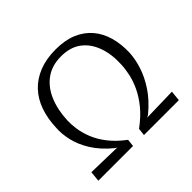

<svg xmlns="http://www.w3.org/2000/svg" viewBox="-140 -722 880 880"><g transform="rotate(-45 300.0 -282.0)"><path d="M33 0 38 -50 202 -46 192 -52Q141 -94 113 -139Q85 -184 75 -228Q65 -272 68 -309Q70 -366 86.5 -413Q103 -460 134.5 -493.5Q166 -527 212.5 -545.5Q259 -564 320 -564Q381 -564 424.5 -545.5Q468 -527 496.5 -493.5Q525 -460 538 -414Q551 -368 549 -313Q547 -274 533 -230Q519 -186 489 -140.5Q459 -95 407 -52L396 -46L560 -50L555 0H329L333 -36Q379 -70 407.5 -105Q436 -140 452.5 -175Q469 -210 476 -242.5Q483 -275 484 -304Q487 -368 468.5 -418Q450 -468 412 -496Q374 -524 315 -524Q257 -524 216.5 -495.5Q176 -467 153.5 -415.5Q131 -364 128 -295Q127 -271 131.5 -239.5Q136 -208 150 -173Q164 -138 191.5 -103Q219 -68 262 -36L258 0Z"/></g></svg>

Font: Alumni Sans
Style: Italic
Weight: 400
Italic angle: -8°
Version: Version 1.016